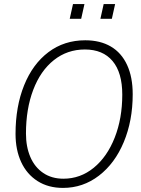

<svg xmlns="http://www.w3.org/2000/svg" viewBox="-20 -907 690 939"><path d="M56 -252Q56 -386 98 -490Q140 -594 217 -652Q294 -710 397 -710Q470 -710 522 -679.5Q574 -649 601.5 -589.5Q629 -530 629 -446Q629 -317 585.5 -212.5Q542 -108 464 -48Q386 12 288 12Q216 12 163.5 -21.5Q111 -55 83.5 -114.5Q56 -174 56 -252ZM290 -33Q373 -33 438.5 -86.5Q504 -140 541 -234Q578 -328 578 -444Q578 -552 530.5 -608.5Q483 -665 395 -665Q309 -665 243.5 -613Q178 -561 142.5 -467.5Q107 -374 107 -254Q107 -189 128.5 -139Q150 -89 191.5 -61Q233 -33 290 -33ZM487 -887H543L527 -815H471ZM337 -887H393L377 -815H321Z"/></svg>

Font: Azeret Mono Thin
Style: Italic
Weight: 100
Italic angle: -12°
Designer: Martin Vácha
Foundry: Displaay
Version: Version 1.000; Glyphs 3.0.3, build 3074